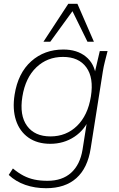

<svg xmlns="http://www.w3.org/2000/svg" viewBox="-20 -769 627 1012"><path d="M223 223Q164 223 113.5 205.5Q63 188 26 153L48 119Q77 143 104 157Q131 171 161.5 177.5Q192 184 230 184Q308 184 355 141.5Q402 99 415 20L442 -151H454Q428 -85 372 -48Q316 -11 245 -11Q176 -11 129.5 -44Q83 -77 64 -135.5Q45 -194 57 -270Q75 -384 144.5 -446Q214 -508 314 -508Q386 -508 432 -471Q478 -434 486 -367L478 -380L506 -500H547Q540 -472 533 -445Q526 -418 522 -392L458 13Q442 117 382.5 170Q323 223 223 223ZM246 -50Q329 -50 386 -105.5Q443 -161 459 -260Q475 -359 435 -414Q395 -469 312 -469Q229 -469 171.5 -414Q114 -359 98 -260Q82 -161 122.5 -105.5Q163 -50 246 -50ZM209 -549 340 -749H388L475 -549H441L362 -710L245 -549Z"/></svg>

Font: Mulish ExtraLight
Style: Italic
Weight: 200
Italic angle: -9°
Designer: Vernon Adams
Foundry: Vernon Adams
Version: Version 3.603